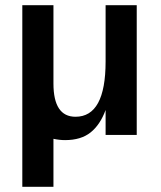

<svg xmlns="http://www.w3.org/2000/svg" viewBox="-20 -520 620 740"><path d="M66 -500H186V-198Q186 -70 271 -70Q387 -70 387 -283V-500H507V0H387V-96Q366 -39 329 -9.5Q292 20 231 20Q209 20 186 15V200H66Z"/></svg>

Font: Moderustic Med
Style: Regular
Weight: 500
Designer: Tural Alisoy
Foundry: TAFT Foundry
Version: Version 2.110